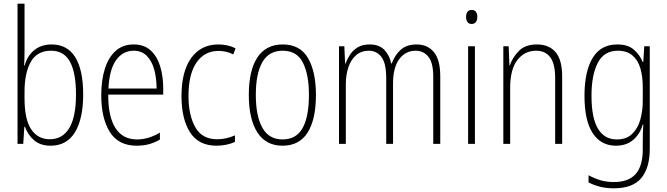

<svg xmlns="http://www.w3.org/2000/svg" viewBox="-20 -831 3618 1041"><path d="M113 -557Q113 -514 111 -476H114Q127 -527 165 -558.5Q203 -590 260 -590Q345 -590 388 -521Q431 -452 431 -319Q431 -187 386.5 -114Q342 -41 254 -41Q200 -41 166 -69.5Q132 -98 115 -144H112L106 -51H75V-811H113ZM257 -556Q181 -556 147 -495.5Q113 -435 113 -334V-298Q113 -184 149 -130Q185 -76 250 -76Q319 -76 355.5 -136.5Q392 -197 392 -319Q392 -436 359.5 -496Q327 -556 257 -556Z M705 -590Q762 -590 797.5 -557Q833 -524 849 -469.5Q865 -415 865 -351V-318H567Q566 -200 605.5 -137.5Q645 -75 723 -75Q785 -75 847 -112V-74Q819 -58 788.5 -49.5Q758 -41 721 -41Q622 -41 575.5 -115.5Q529 -190 529 -314Q529 -396 548.5 -458Q568 -520 607 -555Q646 -590 705 -590ZM705 -556Q646 -556 609.5 -505Q573 -454 568 -351H829Q829 -408 816 -454.5Q803 -501 775.5 -528.5Q748 -556 705 -556Z M1154 -41Q1057 -41 1010.5 -113.5Q964 -186 964 -310Q964 -444 1017 -517Q1070 -590 1164 -590Q1216 -590 1257 -569L1245 -536Q1208 -555 1165 -555Q1089 -555 1045.5 -492Q1002 -429 1002 -311Q1002 -206 1039 -141Q1076 -76 1157 -76Q1206 -76 1254 -97V-62Q1234 -52 1207.5 -46.5Q1181 -41 1154 -41Z M1693 -316Q1693 -184 1648 -112.5Q1603 -41 1512 -41Q1422 -41 1375.5 -113Q1329 -185 1329 -317Q1329 -449 1375.5 -519.5Q1422 -590 1513 -590Q1607 -590 1650 -516Q1693 -442 1693 -316ZM1367 -317Q1367 -202 1402.5 -138.5Q1438 -75 1512 -75Q1586 -75 1620.5 -136.5Q1655 -198 1655 -317Q1655 -426 1622.5 -491Q1590 -556 1513 -556Q1438 -556 1402.5 -494Q1367 -432 1367 -317Z M2239 -590Q2298 -590 2332.5 -548.5Q2367 -507 2367 -418V-51H2329V-415Q2329 -491 2302.5 -523.5Q2276 -556 2234 -556Q2178 -556 2144.5 -510Q2111 -464 2111 -379V-51H2074V-406Q2074 -490 2047.5 -523Q2021 -556 1980 -556Q1939 -556 1911 -532Q1883 -508 1869 -466.5Q1855 -425 1855 -374V-51H1818V-580H1847L1851 -487H1854Q1863 -512 1878.5 -535.5Q1894 -559 1919.5 -574.5Q1945 -590 1984 -590Q2036 -590 2064 -560.5Q2092 -531 2101 -487H2104Q2121 -533 2153 -561.5Q2185 -590 2239 -590Z M2538 -777Q2554 -777 2561 -766Q2568 -755 2568 -740Q2568 -722 2560 -711.5Q2552 -701 2537 -701Q2522 -701 2514.5 -712Q2507 -723 2507 -739Q2507 -755 2514 -766Q2521 -777 2538 -777ZM2555 -580V-51H2518V-580Z M2891 -590Q2957 -590 2992.5 -548Q3028 -506 3028 -416V-51H2990V-407Q2990 -486 2963 -521Q2936 -556 2887 -556Q2825 -556 2785.5 -506Q2746 -456 2746 -353V-51H2709V-580H2738L2742 -476H2744Q2759 -520 2793.5 -555Q2828 -590 2891 -590Z M3327 -590Q3384 -590 3416 -562.5Q3448 -535 3464 -496H3468L3473 -580H3503V-24Q3503 79 3457 134.5Q3411 190 3308 190Q3267 190 3233.5 181.5Q3200 173 3171 158V119Q3202 136 3235 146Q3268 156 3308 156Q3388 156 3426.5 112.5Q3465 69 3465 -21V-61Q3465 -84 3465.5 -106Q3466 -128 3468 -156H3465Q3450 -104 3413 -72.5Q3376 -41 3319 -41Q3239 -41 3194 -108.5Q3149 -176 3149 -312Q3149 -443 3193 -516.5Q3237 -590 3327 -590ZM3330 -556Q3255 -556 3221 -490Q3187 -424 3187 -312Q3187 -192 3222 -133.5Q3257 -75 3324 -75Q3377 -75 3408 -105.5Q3439 -136 3452 -183.5Q3465 -231 3465 -283V-359Q3465 -416 3452 -460.5Q3439 -505 3409 -530.5Q3379 -556 3330 -556Z"/></svg>

Font: Noto Sans Tamil UI Condensed ExtraLight
Style: Regular
Weight: 200
Width: 3
Designer: Jelle Bosma - Monotype Design Team
Foundry: Monotype Imaging Inc.
Version: Version 2.004; ttfautohint (v1.8.4.7-5d5b)